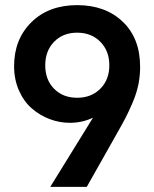

<svg xmlns="http://www.w3.org/2000/svg" viewBox="-20 -732 604 752"><path d="M408.2 -476.1Q408.2 -532.7 373 -568.4Q337.9 -604 282.2 -604Q226.6 -604 191.9 -568.4Q157.2 -532.7 157.2 -476.1Q157.2 -419.4 191.9 -384.3Q226.6 -349.1 282.2 -349.1Q337.9 -349.1 373 -384.5Q408.2 -419.9 408.2 -476.1ZM35.2 -473.1Q35.2 -578.1 103 -645Q170.9 -711.9 282.2 -711.9Q392.6 -711.9 460.7 -647Q528.8 -582 528.8 -470.2Q528.8 -434.6 522 -400.9Q515.1 -367.2 499.8 -331.1Q484.4 -294.9 471.7 -270.5Q459 -246.1 435.1 -204.1L319.8 0H176.8L344.2 -271Q301.8 -251 253.9 -251Q212.9 -251 174.3 -265.6Q135.7 -280.3 104.5 -307.4Q73.2 -334.5 54.2 -377.7Q35.2 -420.9 35.2 -473.1Z"/></svg>

Font: TASA Explorer SemiBold
Style: Regular
Weight: 600
Designer: Weizhong Zhang
Foundry: Local Remote
Version: Version 1.000;Glyphs 3.1.2 (3151)